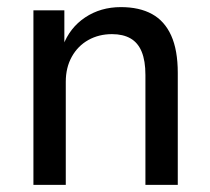

<svg xmlns="http://www.w3.org/2000/svg" viewBox="-20 -520 592 540"><path d="M74 0V-491H161V-391H157Q176 -442 219.5 -471Q263 -500 320 -500Q372 -500 407.5 -480.5Q443 -461 461.5 -420Q480 -379 480 -315V0H389V-309Q389 -349 378.5 -374.5Q368 -400 347 -412Q326 -424 295 -424Q258 -424 228.5 -407.5Q199 -391 182 -360.5Q165 -330 165 -290V0Z"/></svg>

Font: Nunito Sans 10pt SemiCondensed Medium
Style: Regular
Weight: 500
Width: 4
Designer: Vernon Adams
Foundry: Vernon Adams
Version: Version 3.101;gftools[0.9.27]